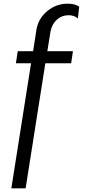

<svg xmlns="http://www.w3.org/2000/svg" viewBox="-20 -780 473 1050"><path d="M355 -696.8Q317.9 -696.8 290.5 -671.9Q263.2 -647 255.9 -606L238.8 -500H378.9L369.1 -434.1H228L120.1 250H42L149.9 -434.1H66.9L77.1 -500H161.1L179.2 -617.2Q189 -678.2 238 -719Q287.1 -759.8 349.1 -759.8Q392.1 -759.8 413.1 -743.2L405.8 -679.2Q385.7 -696.8 355 -696.8Z"/></svg>

Font: Oakes Grotesk
Style: Regular
Weight: 400
Designer: Samuel Oakes
Foundry: Samuel Oakes
Version: Version 1.0 | wf-rip DC20170320